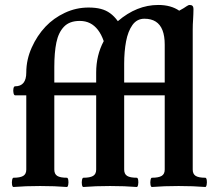

<svg xmlns="http://www.w3.org/2000/svg" viewBox="-20 -746 864 770"><path d="M34.2 -33.2Q60.5 -33.2 73 -40.5Q85.4 -47.9 85.4 -65.9V-363.8H40.5Q36.1 -363.8 34.2 -372.8Q32.2 -381.8 33.9 -390.9Q35.6 -399.9 40.5 -399.9Q63 -399.9 74.2 -413.8Q85.4 -427.7 85.4 -455.1Q85.4 -506.8 107.2 -555.2Q128.9 -603.5 162.6 -639.2Q194.8 -673.3 240 -694.6Q285.2 -715.8 335 -715.8Q363.3 -715.8 384 -710.4Q404.8 -705.1 421.4 -693.1Q438 -681.2 452.6 -661.1Q528.3 -726.1 614.7 -726.1Q640.6 -726.1 661.6 -720.2Q682.6 -714.4 698.7 -703.1Q708 -708.5 716.8 -713.4Q722.2 -716.8 727.1 -720.2Q735.4 -726.1 740.7 -726.1Q748.5 -726.1 752.2 -722.2Q755.9 -718.3 755.9 -710Q755.9 -699.2 755.4 -689Q754.9 -678.7 754.4 -668Q752.9 -648.4 752.9 -627.9V-65.9Q752.9 -47.9 764.9 -40.5Q776.9 -33.2 803.2 -33.2Q807.6 -33.2 809.1 -23.9Q810.5 -14.6 808.8 -5.4Q807.1 3.9 803.2 3.9Q755.9 0 696.3 0Q636.7 0 589.4 3.9Q585 3.9 583.5 -5.4Q582 -14.6 583.7 -23.9Q585.4 -33.2 589.4 -33.2Q615.7 -33.2 628.2 -40.5Q640.6 -47.9 640.6 -65.9V-363.8H478V-65.9Q478 -47.9 490 -40.5Q502 -33.2 528.3 -33.2Q532.7 -33.2 534.2 -23.9Q535.6 -14.6 533.9 -5.4Q532.2 3.9 528.3 3.9Q481 0 421.4 0Q361.8 0 314.5 3.9Q310.1 3.9 308.6 -5.4Q307.1 -14.6 308.8 -23.9Q310.5 -33.2 314.5 -33.2Q340.8 -33.2 353.3 -40.5Q365.7 -47.9 365.7 -65.9V-363.8H197.8V-65.9Q197.8 -47.9 209.7 -40.5Q221.7 -33.2 248 -33.2Q252.4 -33.2 253.9 -23.9Q255.4 -14.6 253.7 -5.4Q252 3.9 248 3.9Q200.7 0 141.1 0Q81.5 0 34.2 3.9Q29.8 3.9 28.3 -5.4Q26.9 -14.6 28.6 -23.9Q30.3 -33.2 34.2 -33.2ZM365.7 -415V-455.1Q365.7 -524.4 396 -581.1Q386.7 -607.9 372.8 -626Q358.9 -644 340.8 -653.1Q322.8 -662.1 299.8 -662.1Q258.8 -662.1 236.6 -638.9Q214.4 -615.7 206.1 -575.7Q197.8 -535.6 197.8 -477.1V-415ZM640.6 -415V-566.9Q640.6 -601.6 631.6 -624.8Q622.6 -647.9 604.5 -659.4Q586.4 -670.9 559.1 -670.9Q529.3 -670.9 511.2 -645.8Q493.2 -620.6 485.6 -580.1Q478 -539.6 478 -490.2V-415Z"/></svg>

Font: Junicode Two Beta VF
Style: Regular
Weight: 400
Designer: Peter S. Baker
Foundry: Briery Creek Software
Version: Version 1.031 beta; ttfautohint (v1.8.1.43-b0c9)